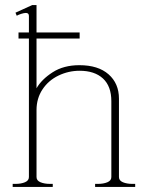

<svg xmlns="http://www.w3.org/2000/svg" viewBox="-20 -737 583 757"><path d="M513 -12V0H355V-12H366Q388 -12 403.5 -18.5Q419 -25 419 -39V-338Q419 -397 386 -427.5Q353 -458 294 -458Q250 -458 210.5 -439Q171 -420 147.5 -384.5Q124 -349 124 -303V-39Q124 -25 139.5 -18.5Q155 -12 177 -12H188V0H30V-12H41Q63 -12 78.5 -18.5Q94 -25 94 -39V-585H53V-609H94V-674Q94 -686 82 -686Q75 -686 64 -682.5Q53 -679 46 -675L41 -687L107 -717H124V-609H294V-585H124V-389Q144 -424 187.5 -452Q231 -480 293 -480Q367 -480 408 -444Q449 -408 449 -348V-39Q449 -25 464.5 -18.5Q480 -12 502 -12Z"/></svg>

Font: Taviraj Thin
Style: Regular
Weight: 250
Designer: Katatrad Team
Foundry: CadsonDemak
Version: Version 1.001